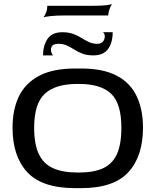

<svg xmlns="http://www.w3.org/2000/svg" viewBox="-20 -965 806 995"><path d="M370 10Q198 10 121.5 -72.5Q45 -155 45 -303Q45 -398 78.5 -466.5Q112 -535 183.5 -572.5Q255 -610 370 -610H401Q514 -610 584.5 -573Q655 -536 688 -467Q721 -398 721 -303Q721 -155 645 -72.5Q569 10 401 10ZM380 -71H391Q466 -71 514 -93Q562 -115 585.5 -165.5Q609 -216 609 -303Q609 -430 555 -480Q501 -530 391 -530H380Q267 -530 212 -479Q157 -428 157 -303Q157 -217 181.5 -166Q206 -115 256 -93Q306 -71 380 -71ZM203 -678Q203 -728 226 -763Q249 -798 303 -798Q336 -798 360 -789Q384 -780 403 -768Q422 -756 441 -747Q460 -738 484 -738Q504 -738 513.5 -749.5Q523 -761 523 -777Q523 -786 519.5 -791.5Q516 -797 513 -798H564Q564 -744 540 -711Q516 -678 463 -678Q430 -678 407 -687Q384 -696 365 -708Q346 -720 327 -729Q308 -738 283 -738Q244 -738 244 -708Q244 -698 247.5 -690Q251 -682 254 -678ZM205 -875Q212 -883 218.5 -899.5Q225 -916 225 -935H461Q512 -935 535.5 -938.5Q559 -942 561 -945Q554 -935 547.5 -917.5Q541 -900 541 -885H325Q270 -885 241 -881.5Q212 -878 205 -875Z"/></svg>

Font: Red Rose
Style: Regular
Weight: 400
Designer: Jaikishan Patel
Version: Version 2.000; ttfautohint (v1.8.3)